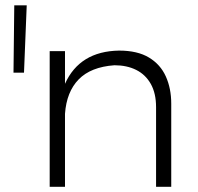

<svg xmlns="http://www.w3.org/2000/svg" viewBox="-20 -720 764 740"><path d="M72.5 -440H32L35 -699.5H83ZM640 0H581.5V-307Q581.5 -360.5 561.2 -396.5Q541 -432.5 505 -450.5Q469 -468.5 421 -468.5Q330 -462 283.2 -414Q236.5 -366 230.5 -281.5V0H171.5V-523H230.5V-397Q287 -522.5 439 -525Q510 -525 554.2 -498.2Q598.5 -471.5 619.2 -425.2Q640 -379 640 -320.5Z"/></svg>

Font: Argentum Novus Light
Style: Regular
Weight: 300
Designer: Julieta Ulanovsky (font) & Cristiano Sobral (main changes)
Foundry: Julieta Ulanovsky (font) & Cristiano Sobral (main changes)
Version: Version 3.00;November 27, 2020;FontCreator 13.0.0.2655 64-bi